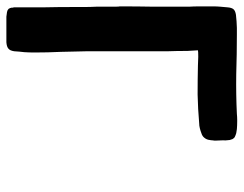

<svg xmlns="http://www.w3.org/2000/svg" viewBox="-103 -662 764 602"><g transform="rotate(90 279.0 -361.0)"><path d="M138.7 -445.3Q138.7 -397.5 138.7 -349.6Q138.7 -301.8 138.7 -252.9Q139.6 -211.9 140.6 -169.9Q142.6 -128.9 142.6 -86.9Q142.6 -71.3 141.6 -55.7Q139.6 -39.1 138.7 -23.4Q136.7 -9.8 129.9 -4.9Q124 0 110.4 1Q95.7 1 82 1Q79.1 1 77.1 1Q60.5 1 43.9 1Q37.1 1 30.3 1Q22.5 0 15.6 -1Q9.8 -2 5.9 -5.9Q2.9 -9.8 2 -15.6Q2 -17.6 2 -19.5Q1 -21.5 1 -23.4Q1 -69.3 1 -115.2Q0 -162.1 0 -208Q0 -222.7 0 -242.2Q0 -261.7 -1 -280.3Q-1 -309.6 -1 -332Q-1 -353.5 -2 -353.5Q-2 -408.2 -1 -462.9Q-1 -516.6 -1 -571.3Q-2 -585 -2 -608.4Q-2 -631.8 -2 -645.5Q-2 -660.2 -1 -669.9Q0 -679.7 1 -692.4Q2 -705.1 6.8 -710.9Q11.7 -716.8 24.4 -718.8Q36.1 -719.7 44.9 -720.7Q53.7 -720.7 65.4 -721.7Q70.3 -721.7 76.2 -721.7Q82 -721.7 86.9 -721.7Q147.5 -721.7 210.9 -719.7Q274.4 -718.8 335 -721.7Q344.7 -722.7 353.5 -722.7Q356.4 -722.7 359.4 -722.7Q371.1 -722.7 382.8 -721.7Q389.6 -720.7 395.5 -719.7Q402.3 -717.8 408.2 -714.8Q411.1 -712.9 414.1 -708Q416 -703.1 417 -699.2Q418.9 -685.5 418 -676.8Q418 -668.9 418.9 -654.3Q418.9 -653.3 418.9 -651.4Q418.9 -648.4 418 -645.5Q418 -640.6 417 -636.7Q416 -627 410.2 -620.1Q405.3 -613.3 395.5 -610.4Q387.7 -607.4 379.9 -605.5Q372.1 -603.5 364.3 -603.5Q320.3 -599.6 274.4 -598.6Q227.5 -598.6 183.6 -599.6Q173.8 -599.6 156.2 -600.6Q138.7 -600.6 135.7 -599.6Q136.7 -588.9 137.7 -566.4Q137.7 -566.4 137.7 -566.4Q137.7 -533.2 138.7 -505.9Q138.7 -478.5 138.7 -445.3Z"/></g></svg>

Font: KARPATY Font
Style: Regular
Weight: 400
Designer: Inna Sieryk
Version: Version 1.1